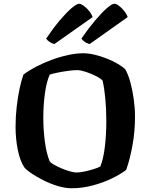

<svg xmlns="http://www.w3.org/2000/svg" viewBox="-20 -1004 803 1024"><path d="M363 0Q326 0 286 -12.5Q246 -25 209.5 -43.5Q173 -62 146 -80.5Q119 -99 110 -111Q87 -145 75 -204Q63 -263 63 -328Q63 -382 69 -434.5Q75 -487 84.5 -531.5Q94 -576 105 -606Q132 -627 171 -647.5Q210 -668 254.5 -684.5Q299 -701 343 -710.5Q387 -720 425 -720Q452 -720 485.5 -712Q519 -704 551.5 -691Q584 -678 610 -662.5Q636 -647 649 -633Q665 -604 676 -562.5Q687 -521 693.5 -474Q700 -427 700 -381Q700 -303 686.5 -228.5Q673 -154 653 -98Q625 -76 578 -53Q531 -30 474.5 -15Q418 0 363 0ZM387 -84Q404 -84 429 -89Q454 -94 478 -101.5Q502 -109 515 -116Q532 -158 539.5 -223Q547 -288 547 -358Q547 -422 541.5 -480Q536 -538 527 -574Q518 -585 492.5 -598Q467 -611 438.5 -620.5Q410 -630 392 -630Q374 -630 346.5 -626.5Q319 -623 291 -617.5Q263 -612 245 -606Q228 -567 219.5 -506Q211 -445 211 -375Q211 -310 219.5 -247Q228 -184 245 -144Q252 -134 270.5 -124Q289 -114 312 -104.5Q335 -95 355.5 -89.5Q376 -84 387 -84ZM458 -769Q442 -773 430.5 -782Q419 -791 414 -798Q451 -852 486.5 -894Q522 -936 549.5 -960Q577 -984 590 -984Q600 -984 614 -973.5Q628 -963 641.5 -946.5Q655 -930 661 -913ZM270 -769Q257 -772 244.5 -780.5Q232 -789 226 -798Q263 -853 298.5 -895Q334 -937 361.5 -960.5Q389 -984 402 -984Q411 -984 426 -973.5Q441 -963 454.5 -946.5Q468 -930 474 -913Z"/></svg>

Font: Texturina
Style: Bold
Weight: 700
Designer: Guillermo Torres Carreño
Foundry: Omnibus-Type
Version: Version 1.002; ttfautohint (v1.8.3)